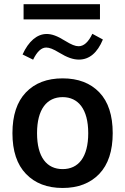

<svg xmlns="http://www.w3.org/2000/svg" viewBox="-20 -909 608 934"><path d="M94.7 -888.7V-814.5H466.3V-888.7ZM141.1 -618.7C160.2 -658.2 181.6 -677.7 204.6 -677.7C220.2 -677.7 238.3 -670.9 268.1 -652.8C307.1 -628.9 336.4 -619.1 363.8 -619.1C414.6 -619.1 453.6 -651.9 480.5 -716.8L429.2 -744.6C410.2 -704.1 387.7 -684.1 362.3 -684.1C346.2 -684.1 327.6 -691.4 295.9 -710.9C258.3 -734.4 231.9 -743.7 207 -743.7C160.2 -743.7 118.7 -708 89.8 -644ZM284.7 -527.8C209 -527.8 149.4 -504.9 106 -459.5C62.5 -414.1 40.5 -347.7 40.5 -261.2C40.5 -174.8 62.5 -108.4 106.4 -63C149.9 -17.6 209.5 5.4 284.7 5.4C359.9 5.4 419.4 -17.6 462.9 -63C506.3 -108.4 528.3 -174.8 528.3 -261.2C528.3 -347.7 506.8 -414.1 463.4 -459.5C419.9 -504.9 360.4 -527.8 284.7 -527.8ZM284.7 -436.5C360.4 -436.5 409.2 -378.4 409.2 -261.2C409.2 -144 361.3 -86.4 284.7 -86.4C208 -86.4 160.2 -144 160.2 -261.2C160.2 -378.4 208.5 -436.5 284.7 -436.5Z"/></svg>

Font: Estedad SemiBold
Style: Regular
Weight: 600
Designer: Amin Abedi
Version: Version 7.3